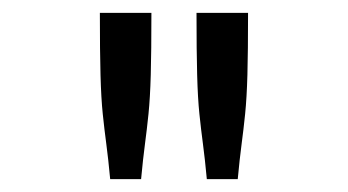

<svg xmlns="http://www.w3.org/2000/svg" viewBox="-20 -685 540 298"><path d="M135 -665H215Q215 -605 214 -569Q213 -533 210.5 -508.5Q208 -484 205 -461.5Q202 -439 199 -407H151Q148 -439 145 -461.5Q142 -484 139.5 -508Q137 -532 136 -568.5Q135 -605 135 -665ZM285 -665H365Q365 -605 364 -569Q363 -533 360.5 -508.5Q358 -484 355 -461.5Q352 -439 349 -407H301Q298 -439 295 -461.5Q292 -484 289.5 -508Q287 -532 286 -568.5Q285 -605 285 -665Z"/></svg>

Font: Ligconsolata
Style: Regular
Weight: 400
Monospace: yes
Designer: Raph Levien, Cyreal, Brenton Simpson
Foundry: Raph Levien, Cyreal, Google
Version: Version 3.001; ttfautohint (v1.8.2.53-6de2)